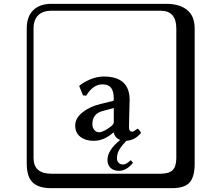

<svg xmlns="http://www.w3.org/2000/svg" viewBox="-20 -774 1140 1006"><path d="M676.8 79.1Q642.6 121.1 603 121.1Q575.2 121.1 559.1 105.5Q543 89.8 543 64Q543 13.2 609.4 -40.5Q582.5 -51.3 575.2 -80.1H574.2Q525.4 -36.1 470.2 -36.1Q428.2 -36.1 401.1 -57.1Q374 -78.1 374 -117.2Q374 -154.3 412.1 -185.1Q450.2 -215.8 505.9 -229L571.8 -245.1Q575.7 -245.1 576.2 -253.9Q576.2 -295.9 562 -314Q547.9 -332 517.1 -332Q467.3 -332 432.1 -272.9L415 -273.9L395 -323.2L397.9 -326.2Q416 -342.3 451.9 -357.7Q487.8 -373 523.9 -373Q658.7 -373 659.2 -251Q659.2 -249 657.5 -184.6Q655.8 -120.1 655.8 -106.9Q655.8 -84 673.8 -84Q678.7 -84 701.2 -100.1L703.1 -98.1Q710.9 -94.2 719.2 -78.1Q688 -39.1 641.6 -36.1Q616.2 -9.3 604.5 11.2Q592.8 31.7 592.8 56.2Q592.8 69.3 601.3 78.6Q609.9 87.9 624 87.9Q642.1 87.9 664.1 65.9H666ZM576.2 -208 516.1 -191.9Q464.4 -177.7 463.9 -124Q463.9 -106.9 473.4 -94Q482.9 -81.1 499 -81.1Q522 -81.1 563 -112.8Q576.2 -124 576.2 -132.8ZM249 -717.8Q204.1 -717.8 179.9 -693.8Q155.8 -669.9 155.8 -625V53.2Q155.8 136.2 249 136.2H820.8Q865.7 136.2 884.8 117.2Q903.8 98.1 903.8 53.2V-625Q903.8 -717.8 820.8 -717.8ZM1000 84Q1000 152.8 973.4 182.4Q946.8 211.9 880.9 211.9H249Q181.2 211.9 150.6 181.4Q120.1 150.9 120.1 84V-625Q120.1 -687 154.1 -720.5Q188 -753.9 249 -753.9H851.1Q920.9 -753.9 960.4 -721.9Q1000 -689.9 1000 -625Z"/></svg>

Font: Linux Biolinum Keyboard
Style: Regular
Weight: 700
Designer: Philipp H. Poll
Foundry: Philipp H. Poll
Version: Version 0.6.1 ; ttfautohint (v0.9)